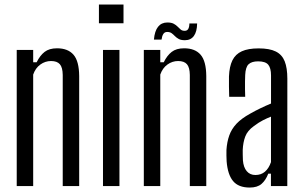

<svg xmlns="http://www.w3.org/2000/svg" viewBox="-20 -820 1337 846"><path d="M53.7 0V-600H126.2V-545.7H141.5Q156.1 -575.4 176.5 -591.3Q197 -607.2 231.2 -607.2Q279.4 -607.2 303.9 -578.9Q328.4 -550.7 328.9 -484.7V0H256.4V-489.8Q256 -522.7 243.8 -536.9Q231.6 -551.1 204.8 -551.1Q179.2 -551.1 157.7 -535.6Q136.1 -520.1 126.2 -491.4V0Z M415.9 -717.6V-800H524.2V-717.6ZM433.8 0V-600H506.3V0Z M613.7 0V-600H686.2V-545.7H701.5Q716.1 -575.4 736.5 -591.3Q757 -607.2 791.2 -607.2Q839.4 -607.2 863.9 -578.9Q888.4 -550.7 888.9 -484.7V0H816.4V-489.8Q816 -522.7 803.8 -536.9Q791.6 -551.1 764.8 -551.1Q739.2 -551.1 717.7 -535.6Q696.1 -520.1 686.2 -491.4V0ZM814.5 -716.6H848.6Q848 -680.2 834.2 -661.5Q820.5 -642.8 794.7 -642.8Q777.5 -642.8 767.6 -648.3Q757.6 -653.7 750.6 -661Q743.6 -668.3 736.1 -673.8Q728.5 -679.2 716.4 -679.2Q705.5 -679.2 699.7 -670.4Q693.8 -661.6 691.8 -645.4H658.2Q661.4 -683.3 676.5 -702.1Q691.5 -720.9 717.4 -720.9Q735.2 -720.9 745.5 -715.3Q755.8 -709.8 762.7 -702.6Q769.6 -695.4 776.2 -689.8Q782.8 -684.2 793.9 -684.2Q804.6 -684.2 809.4 -692.5Q814.3 -700.8 814.5 -716.6Z M1080.4 6.4Q1030.6 6.4 1006.9 -22.3Q983.2 -50.9 978.6 -109Q978.1 -121.6 977.7 -134.6Q977.3 -147.6 977.8 -159.3Q980.1 -194.8 990.2 -223.1Q1000.2 -251.5 1022.2 -275Q1044.3 -298.4 1082.8 -319.5Q1104.6 -331.9 1127.7 -343Q1150.7 -354.2 1174.2 -363.8V-487.7Q1174.2 -520.1 1161.9 -534.9Q1149.6 -549.7 1117.3 -549.7Q1089.2 -549.7 1075.5 -537Q1061.9 -524.3 1060.4 -489.6Q1059.9 -478.2 1059.6 -461Q1059.4 -443.9 1059.6 -425.9Q1059.9 -407.8 1060.4 -393.6H989.9Q989.4 -412.3 988.9 -437.5Q988.4 -462.8 988.9 -482.9Q990.6 -526.7 1004 -554.1Q1017.5 -581.4 1045.6 -594.1Q1073.6 -606.8 1119.7 -606.8Q1167.6 -606.8 1195.1 -593.1Q1222.7 -579.4 1234.4 -550Q1246.1 -520.6 1246.1 -473.2L1245.9 0H1173.8V-54.7H1162Q1150.7 -25.4 1132.2 -9.5Q1113.7 6.4 1080.4 6.4ZM1105.3 -48.9Q1130.4 -48.9 1147.4 -63.5Q1164.5 -78.1 1174 -105.6V-306Q1156.8 -299.3 1138.7 -290.1Q1120.5 -280.9 1098.7 -264.5Q1070.3 -244.2 1060.7 -218.5Q1051 -192.9 1049.5 -159.3Q1049.4 -150.2 1049.6 -138.2Q1049.8 -126.1 1050.3 -113.8Q1052.8 -82.7 1067.2 -65.8Q1081.5 -48.9 1105.3 -48.9Z"/></svg>

Font: Big Shoulders Thin
Style: Regular
Weight: 100
Designer: Patric King
Foundry: XO Type Co
Version: Version 2.002